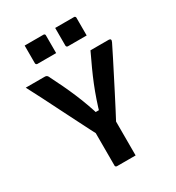

<svg xmlns="http://www.w3.org/2000/svg" viewBox="-216 -1056 1082 1183"><g transform="rotate(-30 325.0 -464.0)"><path d="M397.3 0Q375 0 352.7 0Q330.4 0 308.6 0Q286.7 0 264.3 0Q261.3 0 258.8 -1.5Q256.3 -3 254.8 -5.1Q253.3 -7.1 253.3 -11Q253.3 -82 253.3 -157Q253.3 -231.9 253.3 -302.9H397.3Q397.3 -271.3 397.3 -236.4Q397.3 -201.5 397.3 -167Q397.3 -132.4 397.3 -100Q397.3 -74.9 397.3 -49.9Q397.3 -24.9 397.3 0ZM19.8 -700Q55.6 -700 89.4 -700Q123.1 -700 153.8 -700Q161.5 -700 165.8 -698.1Q170 -696.3 173.7 -691.7Q177.5 -687 181 -678Q203.3 -633.9 223.4 -591.8Q243.4 -549.7 261.6 -506.8Q279.8 -463.9 296.5 -418Q313.3 -372.1 328.3 -321.2L291.5 -354.6H368.2L330.7 -320.8Q345.6 -373.8 361.5 -420.1Q377.4 -466.5 395.3 -511.1Q413.3 -555.7 434.3 -601.7Q455.2 -647.7 480.3 -700Q515.2 -700 547.5 -700Q579.9 -700 609.5 -700Q619.3 -700 622.7 -694.3Q626.1 -688.6 619.8 -675.9Q598.5 -632.8 575.6 -587.4Q552.6 -542.1 528.7 -495.3Q504.9 -448.6 480.5 -400.9Q456.2 -353.3 431.9 -306.8Q407.7 -260.2 383.9 -215.5Q341.8 -215.5 317.6 -216Q293.4 -216.4 282.1 -217.3Q270.7 -218.2 266.9 -220.9Q263.2 -223.6 260.5 -228.1Q254.4 -238.7 236.1 -274.8Q217.9 -310.8 191.4 -362.8Q164.9 -414.7 135 -474.4Q105.1 -534.2 75.3 -592.9Q45.5 -651.6 19.8 -700ZM143.7 -928.1Q176.7 -928.1 210.7 -928.1Q244.6 -928.1 277.6 -928.1Q281.6 -928.1 283.6 -926.6Q285.6 -925.1 287.1 -923.1Q288.6 -921.1 288.6 -917.1V-790.9Q255.6 -790.9 221.7 -790.9Q187.7 -790.9 154.7 -790.9Q151.7 -790.9 149.2 -792.4Q146.7 -793.9 145.2 -796.4Q143.7 -798.9 143.7 -801.9ZM360.8 -928.1Q393.8 -928.1 427.7 -928.1Q461.7 -928.1 494.7 -928.1Q498.7 -928.1 500.7 -926.6Q502.7 -925.1 504.2 -923.1Q505.7 -921.1 505.7 -917.1V-790.9Q472.7 -790.9 438.7 -790.9Q404.8 -790.9 371.8 -790.9Q368.8 -790.9 366.3 -792.4Q363.8 -793.9 362.3 -796.4Q360.8 -798.9 360.8 -801.9Z"/></g></svg>

Font: Recursive Sans Linear Light
Style: Regular
Weight: 300
Version: Version 1.085